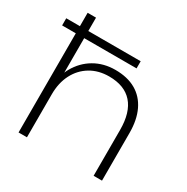

<svg xmlns="http://www.w3.org/2000/svg" viewBox="-181 -920 1043 1070"><g transform="rotate(30 340.5 -385.0)"><path d="M-8 -684H80V-770H134V-684H471V-638H134V-416Q139 -429 146 -441Q181 -503 240 -537.5Q299 -572 374 -572Q452 -572 506 -541Q560 -510 588.5 -450.5Q617 -391 617 -306V0H563V-295Q563 -408 512 -465.5Q461 -523 362 -523Q294 -523 242.5 -492Q191 -461 162.5 -405.5Q134 -350 134 -277V0H80V-638H-8Z"/></g></svg>

Font: Bounded
Style: Regular
Weight: 200
Designer: Vlad Churkin
Version: Version 1.0